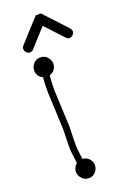

<svg xmlns="http://www.w3.org/2000/svg" viewBox="-186 -1034 759 1130"><g transform="rotate(-20 193.0 -469.0)"><path d="M67 -830 197 -973H229L362 -830Q365 -826 367.5 -820.5Q370 -815 370 -811Q370 -799 360 -789Q350 -779 339 -779Q328 -779 319 -788L214 -901L112 -788Q103 -779 92 -779Q79 -779 69.5 -789Q60 -799 60 -812Q60 -823 67 -830ZM122 -68 127 -73Q127 -83 126 -84L119 -140Q117 -151 117 -165.5Q117 -180 117 -198Q117 -227 118.5 -254.5Q120 -282 119 -299L110 -501Q110 -506 109.5 -510Q109 -514 109 -519Q109 -538 109.5 -564Q110 -590 113 -616Q94 -624 85.5 -638.5Q77 -653 77 -670Q77 -693 93.5 -712Q110 -731 137 -731Q164 -731 180.5 -712Q197 -693 197 -670Q197 -651 186 -635.5Q175 -620 154 -613Q151 -588 150 -562.5Q149 -537 149 -520Q149 -515 149.5 -511Q150 -507 150 -502L159 -300Q160 -283 158.5 -256Q157 -229 157 -198Q157 -181 157 -167Q157 -153 159 -142L166 -85Q192 -83 207.5 -65Q223 -47 223 -26Q223 -3 206.5 16Q190 35 164 35Q138 35 121 16Q104 -3 104 -26Q104 -50 122 -68Z"/></g></svg>

Font: Nelagoney
Style: Regular
Weight: 400
Designer: Kanati
Foundry: Kanati and Michael Everson
Version: Version 2.000